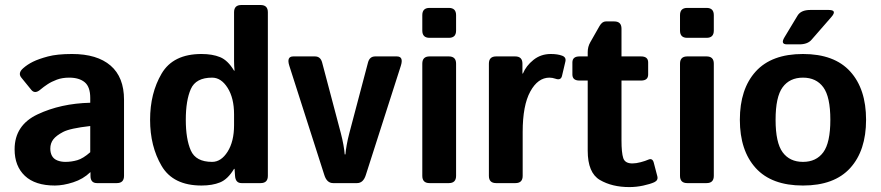

<svg xmlns="http://www.w3.org/2000/svg" viewBox="-20 -741 3564 777"><path d="M39.1 -136.7Q39.1 -234.4 132.3 -278.3Q225.6 -322.3 345.2 -325.2V-344.7Q345.2 -389.6 322.8 -408.2Q300.3 -426.8 260.3 -426.8Q231.9 -426.8 210.2 -418.7Q188.5 -410.6 172.6 -400.1Q156.7 -389.6 144 -378.9Q121.6 -359.4 106.9 -377L66.4 -426.8Q51.3 -445.3 73.7 -464.8Q90.8 -480 113.5 -491.2Q136.2 -502.4 173.8 -512.5Q211.4 -522.5 271.5 -522.5Q373 -522.5 427.5 -475.6Q481.9 -428.7 481.9 -337.4V-29.3Q481.9 0 452.6 0H372.6Q346.2 0 346.2 -29.3V-43.9H345.2Q316.4 -16.1 276.1 -3.2Q235.8 9.8 202.1 9.8Q122.1 9.8 80.6 -29.5Q39.1 -68.8 39.1 -136.7ZM183.6 -139.6Q183.6 -122.6 190.4 -110.1Q197.3 -97.7 211.9 -91.8Q226.6 -85.9 244.6 -85.9Q269.5 -85.9 293 -92.8Q316.4 -99.6 345.2 -125V-231Q263.2 -221.7 235.4 -207Q207.5 -192.4 195.6 -176.8Q183.6 -161.1 183.6 -139.6Z M587.4 -256.3Q587.4 -363.8 634 -443.1Q680.7 -522.5 795.4 -522.5Q839.4 -522.5 870.6 -509.8Q901.9 -497.1 927.2 -455.1H929.2Q927.2 -474.6 927.2 -494.1V-691.4Q927.2 -720.7 956.5 -720.7H1034.7Q1064 -720.7 1064 -691.4V-29.3Q1064 0 1034.7 0H957.5Q933.1 0 931.2 -29.3L929.2 -57.6H927.2Q901.9 -15.6 870.6 -2.9Q839.4 9.8 795.4 9.8Q680.7 9.8 634 -69.6Q587.4 -148.9 587.4 -256.3ZM731.9 -256.3Q731.9 -178.2 752.2 -132.1Q772.5 -85.9 838.4 -85.9Q875 -85.9 901.1 -127.2Q927.2 -168.5 927.2 -234.4V-278.3Q927.2 -344.2 901.1 -385.5Q875 -426.8 838.4 -426.8Q772.5 -426.8 752.2 -380.6Q731.9 -334.5 731.9 -256.3Z M1150.9 -474.6Q1138.7 -512.7 1167 -512.7H1254.4Q1277.3 -512.7 1283.7 -487.8L1359.4 -201.7Q1365.7 -177.7 1369.9 -154.3Q1374 -130.9 1375 -116.2H1377.9Q1378.9 -130.9 1383.1 -154.3Q1387.2 -177.7 1393.6 -201.7L1469.2 -487.8Q1475.6 -512.7 1498.5 -512.7H1585.9Q1614.3 -512.7 1602.1 -474.6L1460.4 -32.7Q1450.2 0 1424.8 0H1328.1Q1302.7 0 1292.5 -32.7Z M1718.3 0Q1689 0 1689 -29.3V-483.4Q1689 -512.7 1718.3 -512.7H1796.4Q1825.7 -512.7 1825.7 -483.4V-29.3Q1825.7 0 1796.4 0ZM1718.3 -587.9Q1689 -587.9 1689 -617.2V-679.7Q1689 -709 1718.3 -709H1796.4Q1825.7 -709 1825.7 -679.7V-617.2Q1825.7 -587.9 1796.4 -587.9Z M1987.8 0Q1958.5 0 1958.5 -29.3V-483.4Q1958.5 -512.7 1987.8 -512.7H2064.9Q2094.2 -512.7 2094.2 -483.4V-443.4H2096.2Q2108.9 -474.6 2138.7 -498.5Q2168.5 -522.5 2209 -522.5Q2236.8 -522.5 2254.9 -515.6Q2272 -509.3 2268.1 -492.2L2254.4 -434.1Q2250 -414.6 2228 -422.4Q2215.3 -426.8 2203.6 -426.8Q2156.7 -426.8 2126 -370.6Q2095.2 -314.5 2095.2 -207V-29.3Q2095.2 0 2065.9 0Z M2325.2 -415Q2296.4 -415 2296.4 -439.5V-488.3Q2296.4 -512.7 2325.2 -512.7H2358.4V-529.8Q2358.4 -551.8 2368.7 -569.8L2406.2 -635.7Q2417 -654.3 2431.6 -654.3H2465.8Q2495.1 -654.3 2495.1 -625V-512.7H2574.2Q2603 -512.7 2603 -488.3V-439.5Q2603 -415 2574.2 -415H2495.1V-172.9Q2495.1 -123 2502.2 -101.3Q2509.3 -79.6 2539.1 -79.6Q2554.2 -79.6 2573.2 -84.7Q2592.3 -89.8 2603 -94.7Q2620.1 -102.5 2625.5 -83.5L2640.1 -27.8Q2644.5 -11.2 2627.4 -3.4Q2611.3 3.9 2583.3 10Q2555.2 16.1 2526.9 16.1Q2457 16.1 2407.7 -12.7Q2358.4 -41.5 2358.4 -131.3V-415Z M2761.2 0Q2731.9 0 2731.9 -29.3V-483.4Q2731.9 -512.7 2761.2 -512.7H2839.4Q2868.7 -512.7 2868.7 -483.4V-29.3Q2868.7 0 2839.4 0ZM2761.2 -587.9Q2731.9 -587.9 2731.9 -617.2V-679.7Q2731.9 -709 2761.2 -709H2839.4Q2868.7 -709 2868.7 -679.7V-617.2Q2868.7 -587.9 2839.4 -587.9Z M2974.1 -256.3Q2974.1 -380.9 3038.3 -451.7Q3102.5 -522.5 3229.5 -522.5Q3356.4 -522.5 3420.7 -451.7Q3484.9 -380.9 3484.9 -256.3Q3484.9 -131.8 3420.7 -61Q3356.4 9.8 3229.5 9.8Q3102.5 9.8 3038.3 -61Q2974.1 -131.8 2974.1 -256.3ZM3118.7 -256.3Q3118.7 -163.6 3147.2 -124.8Q3175.8 -85.9 3229.5 -85.9Q3283.2 -85.9 3311.8 -124.8Q3340.3 -163.6 3340.3 -256.3Q3340.3 -349.1 3311.8 -387.9Q3283.2 -426.8 3229.5 -426.8Q3175.8 -426.8 3147.2 -387.9Q3118.7 -349.1 3118.7 -256.3ZM3165 -561.5Q3137.2 -561.5 3154.8 -590.3L3207.5 -677.7Q3221.2 -700.7 3259.3 -700.7H3333.5Q3369.6 -700.7 3344.2 -671.9L3263.7 -579.6Q3248 -561.5 3214.4 -561.5Z"/></svg>

Font: Istok
Style: Bold
Weight: 700
Designer: Andrey V. Panov
Foundry: Andrey V. Panov
Version: Version 1.0.1